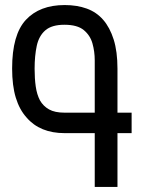

<svg xmlns="http://www.w3.org/2000/svg" viewBox="-20 -740 568 760"><path d="M355 -213H236Q138 -213 85 -275Q57 -306 42.5 -353.5Q28 -401 28 -469Q28 -603 82.5 -661.5Q137 -720 236 -720Q285 -720 323.5 -706Q362 -692 388.5 -661.5Q415 -631 430 -583.5Q445 -536 445 -468V-294H501V-213H445V0H355ZM355 -294V-501Q355 -536 346 -568Q337 -600 311.5 -621Q286 -642 235 -642Q185 -642 159.5 -620Q134 -598 125.5 -558.5Q117 -519 117 -468Q117 -429 121.5 -397.5Q126 -366 138 -343Q151 -320 174 -307Q197 -294 236 -294Z"/></svg>

Font: PlemolJP
Style: Regular
Weight: 400
Monospace: yes
Version: v2.0.4; ttfautohint (v1.8.4.7-5d5b-dirty) -l 6 -r 45 -G 200 